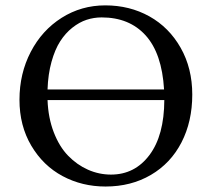

<svg xmlns="http://www.w3.org/2000/svg" viewBox="-20 -678 781 708"><path d="M585.9 -309.1H155.3Q157.7 -243.7 178.2 -190.4Q198.7 -137.2 231.2 -103.8Q263.7 -70.3 304.4 -52.2Q345.2 -34.2 389.2 -34.2Q477.1 -34.2 531.2 -106.4Q585.4 -178.7 585.9 -309.1ZM585 -348.1Q577.1 -481 517.1 -547.4Q457 -613.8 355 -613.8Q326.2 -613.8 299.3 -605Q272.5 -596.2 246.8 -575.9Q221.2 -555.7 201.9 -525.6Q182.6 -495.6 169.9 -450Q157.2 -404.3 155.3 -348.1ZM689 -329.1Q689 -230 649.2 -152.8Q609.4 -75.7 536.4 -33Q463.4 9.8 369.1 9.8Q282.7 9.8 210.9 -28.6Q139.2 -66.9 95.5 -140.6Q51.8 -214.4 51.8 -310.1Q51.8 -406.7 93.3 -486.6Q134.8 -566.4 207.3 -612.3Q279.8 -658.2 368.2 -658.2Q458 -658.2 530.8 -617.7Q603.5 -577.1 646.2 -501.7Q689 -426.3 689 -329.1Z"/></svg>

Font: Linux Biolinum
Style: Regular
Weight: 400
Designer: Philipp H. Poll
Foundry: Philipp H. Poll
Version: Version 0.6.4